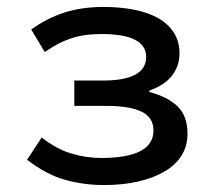

<svg xmlns="http://www.w3.org/2000/svg" viewBox="-20 -521 640 553"><path d="M280 12Q220 12 166 -3.5Q112 -19 58 -61L100 -125Q142 -92 185 -79Q228 -66 271 -66Q422 -66 422 -145Q422 -183 387.5 -199.5Q353 -216 287 -216H194V-289H276Q401 -289 401 -357Q401 -423 272 -423Q222 -423 184.5 -410.5Q147 -398 109 -371L70 -436Q114 -468 164.5 -484.5Q215 -501 278 -501Q326 -501 366.5 -493Q407 -485 436 -468.5Q465 -452 481 -426.5Q497 -401 497 -367Q497 -332 476 -304Q455 -276 410 -260V-256Q461 -243 490.5 -215.5Q520 -188 520 -136Q520 -100 502.5 -72.5Q485 -45 453 -26.5Q421 -8 377 2Q333 12 280 12Z"/></svg>

Font: SauceCodePro Nerd Font Mono
Style: Regular
Weight: 500
Monospace: yes
Designer: Paul D. Hunt, Teo Tuominen
Foundry: Adobe Systems Incorporated
Version: Version 2.030;PS 1.000;hotconv 16.6.51;makeotf.lib2.5.65220;